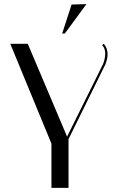

<svg xmlns="http://www.w3.org/2000/svg" viewBox="-20 -913 573 933"><path d="M115 -700H30L230 -215V0H313V-237L492 -600C520 -669 484 -700 484 -700L476 -694C508 -662 480 -600 480 -600L306 -249ZM328 -891 282 -750H295L400 -893Z"/></svg>

Font: Italiana
Style: Regular
Weight: 400
Designer: Santiago Orozco
Foundry: Santiago Orozco
Version: Version 1.000;PS 001.001;hotconv 1.0.56